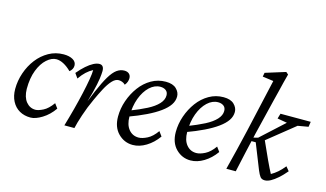

<svg xmlns="http://www.w3.org/2000/svg" viewBox="-81 -930 2021 1192"><g transform="rotate(15 929.0 -334.5)"><path d="M233.4 -383.8Q203.1 -383.8 172.4 -356.4Q141.6 -329.1 122.1 -278.8Q102.5 -228.5 102.5 -158.2Q103.5 -105.5 127.4 -76.2Q151.4 -46.9 187.5 -46.9Q206.1 -46.9 236.3 -62Q266.6 -77.1 295.9 -118.2L317.4 -88.9Q286.1 -43.9 244.1 -18.1Q202.1 7.8 169.9 7.8Q129.9 7.8 99.1 -9.8Q68.4 -27.3 50.8 -61Q33.2 -94.7 33.2 -139.6Q33.2 -192.4 50.8 -243.7Q68.4 -294.9 99.6 -335.4Q130.9 -376 174.3 -400.4Q217.8 -424.8 269.5 -424.8Q305.7 -424.8 328.6 -411.6Q351.6 -398.4 351.6 -374Q351.6 -362.3 346.2 -352.1Q340.8 -341.8 330.1 -333Q305.7 -357.4 280.8 -370.6Q255.9 -383.8 233.4 -383.8Z M640.6 -358.4Q619.1 -358.4 598.6 -335.9Q578.1 -313.5 559.1 -277.8Q540 -242.2 521.5 -201.2Q495.1 -144.5 476.6 -88.4Q458 -32.2 451.2 0H386.7Q403.3 -55.7 418.5 -113.3Q433.6 -170.9 445.3 -222.7Q457 -274.4 463.9 -315.4Q470.7 -356.4 470.7 -377.9Q448.2 -366.2 428.7 -348.1Q409.2 -330.1 389.6 -301.8L368.2 -332Q392.6 -361.3 416.5 -382.3Q440.4 -403.3 461.4 -414.1Q482.4 -424.8 499 -424.8Q513.7 -424.8 521 -415Q528.3 -405.3 528.3 -386.7Q528.3 -370.1 523.9 -336.9Q519.5 -303.7 504.4 -244.1Q489.3 -184.6 457 -88.9H452.1Q487.3 -186.5 515.1 -251.5Q543 -316.4 565.9 -354.5Q588.9 -392.6 611.3 -408.7Q633.8 -424.8 659.2 -424.8Q678.7 -424.8 689.9 -414.6Q701.2 -404.3 701.2 -386.7Q701.2 -376 697.3 -364.3Q693.4 -352.5 683.6 -340.8Q673.8 -350.6 662.1 -354.5Q650.4 -358.4 640.6 -358.4Z M827.1 7.8Q772.5 7.8 733.4 -31.7Q694.3 -71.3 694.3 -139.6Q694.3 -191.4 711.9 -242.2Q729.5 -293 760.3 -334.5Q791 -376 833.5 -400.4Q876 -424.8 925.8 -424.8Q971.7 -424.8 994.1 -402.8Q1016.6 -380.9 1016.6 -353.5Q1016.6 -325.2 999.5 -299.8Q982.4 -274.4 948.2 -249.5Q914.1 -224.6 864.7 -200.7Q815.4 -176.8 751 -153.3V-192.4Q814.5 -216.8 858.9 -239.7Q903.3 -262.7 927.2 -288.6Q951.2 -314.5 951.2 -342.8Q951.2 -364.3 937 -375Q922.9 -385.7 901.4 -385.7Q864.3 -385.7 832.5 -356Q800.8 -326.2 781.7 -275.4Q762.7 -224.6 762.7 -158.2Q762.7 -105.5 787.1 -75.7Q811.5 -45.9 850.6 -45.9Q874 -45.9 905.8 -62Q937.5 -78.1 965.8 -118.2L987.3 -88.9Q955.1 -43.9 912.6 -18.1Q870.1 7.8 827.1 7.8Z M1198.2 7.8Q1143.6 7.8 1104.5 -31.7Q1065.4 -71.3 1065.4 -139.6Q1065.4 -191.4 1083 -242.2Q1100.6 -293 1131.3 -334.5Q1162.1 -376 1204.6 -400.4Q1247.1 -424.8 1296.9 -424.8Q1342.8 -424.8 1365.2 -402.8Q1387.7 -380.9 1387.7 -353.5Q1387.7 -325.2 1370.6 -299.8Q1353.5 -274.4 1319.3 -249.5Q1285.2 -224.6 1235.8 -200.7Q1186.5 -176.8 1122.1 -153.3V-192.4Q1185.5 -216.8 1230 -239.7Q1274.4 -262.7 1298.3 -288.6Q1322.3 -314.5 1322.3 -342.8Q1322.3 -364.3 1308.1 -375Q1293.9 -385.7 1272.5 -385.7Q1235.4 -385.7 1203.6 -356Q1171.9 -326.2 1152.8 -275.4Q1133.8 -224.6 1133.8 -158.2Q1133.8 -105.5 1158.2 -75.7Q1182.6 -45.9 1221.7 -45.9Q1245.1 -45.9 1276.9 -62Q1308.6 -78.1 1336.9 -118.2L1358.4 -88.9Q1326.2 -43.9 1283.7 -18.1Q1241.2 7.8 1198.2 7.8Z M1427.7 0Q1444.3 -65.4 1460.4 -130.9Q1476.6 -196.3 1491.2 -260.7L1568.4 -601.6L1498 -611.3L1502.9 -636.7L1631.8 -676.8L1646.5 -664.1Q1639.6 -638.7 1632.3 -609.9Q1625 -581.1 1617.7 -549.8Q1610.4 -518.6 1600.6 -481.4L1545.9 -256.8Q1530.3 -192.4 1516.6 -128.4Q1502.9 -64.5 1488.3 0ZM1675.8 7.8Q1656.2 7.8 1646.5 -4.9Q1636.7 -17.6 1626 -43.9L1561.5 -206.1H1518.6L1525.4 -226.6L1568.4 -237.3L1716.8 -373L1654.3 -383.8L1664.1 -417H1858.4L1853.5 -383.8L1786.1 -372.1L1602.5 -224.6L1608.4 -242.2Q1637.7 -175.8 1663.6 -120.1Q1689.5 -64.5 1703.1 -40Q1724.6 -51.8 1744.6 -69.3Q1764.6 -86.9 1784.2 -111.3L1805.7 -85Q1781.2 -55.7 1757.8 -35.2Q1734.4 -14.6 1713.9 -3.4Q1693.4 7.8 1675.8 7.8Z"/></g></svg>

Font: Crimson Pro Light
Style: Italic
Weight: 300
Italic angle: -12°
Designer: Jacques Le Bailly
Foundry: Baron von Fonthausen
Version: Version 1.003